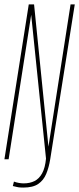

<svg xmlns="http://www.w3.org/2000/svg" viewBox="-21 -720 358 868"><path d="M-1 0 109 -700H133L198 -57L298 -700H317L206 0Q200 37 188 66Q176 95 152 111.5Q128 128 84 128Q77 128 69.5 127.5Q62 127 54 125Q46 123 37 121L42 101Q53 105 64.5 107Q76 109 86 109Q114 109 135 98.5Q156 88 169.5 63.5Q183 39 187 -3L120 -653L18 0Z"/></svg>

Font: Georama ExtraCondensed Thin
Style: Italic
Weight: 100
Width: 2
Italic angle: -9°
Designer: Jean-Baptiste Levee
Foundry: Production Type
Version: Version 1.001